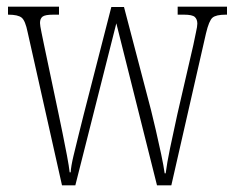

<svg xmlns="http://www.w3.org/2000/svg" viewBox="-20 -556 703 576"><path d="M63 -459Q56 -494 45 -503Q34 -512 5 -512H4V-536H157V-512H140Q115 -512 107.5 -506Q100 -500 100 -487Q100 -480 104.5 -458.5Q109 -437 112 -422L156 -213Q161 -189 168 -155Q175 -121 181 -89Q187 -57 189 -39H192Q193 -57 200.5 -88.5Q208 -120 216.5 -154Q225 -188 231 -212L314 -535H352L433 -226Q439 -202 447.5 -165.5Q456 -129 463.5 -93.5Q471 -58 474 -36H477Q481 -67 490 -110.5Q499 -154 512 -213L560 -421Q564 -442 568 -459.5Q572 -477 572 -485Q572 -498 564.5 -505Q557 -512 532 -512H513V-536H661V-512H657Q628 -512 617.5 -503Q607 -494 598 -456L494 0H451L329 -486L206 0H166Z"/></svg>

Font: Noto Serif Myanmar ExtraCondensed ExtraLight
Style: Regular
Weight: 200
Width: 2
Designer: Ben Mitchell and the Monotype Design Team
Foundry: Monotype Imaging Inc.
Version: Version 2.106; ttfautohint (v1.8.4.7-5d5b)